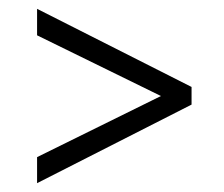

<svg xmlns="http://www.w3.org/2000/svg" viewBox="-20 -519 508 435"><path d="M414 -322V-282L64 -104V-163L366 -312V-291L64 -439V-499Z"/></svg>

Font: Gemunu Libre ExtraLight Light
Style: Regular
Weight: 300
Version: Version 1.100